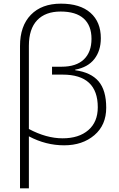

<svg xmlns="http://www.w3.org/2000/svg" viewBox="-20 -785 648 1045"><path d="M512.2 -201.2Q512.2 -378.9 320.8 -378.9H263.2V-421.9H314.9Q395 -421.9 436.5 -461.7Q478 -501.5 478 -573.7Q478 -646 435.5 -684.1Q393.1 -722.2 310.1 -722.2Q227.1 -722.2 182.1 -674.8Q137.2 -627.4 137.2 -536.1V-83Q232.4 -32.2 320.8 -32.2Q409.2 -32.2 460.7 -76.7Q512.2 -121.1 512.2 -201.2ZM528.8 -577.1Q528.8 -508.8 493.4 -463.6Q458 -418.5 389.2 -405.8V-402.8Q475.1 -391.1 516.6 -342.3Q558.1 -293.5 558.1 -198.7Q558.1 -104 493.4 -49.1Q428.7 5.9 329.1 5.9Q229.5 5.9 137.2 -43V240.2H88.9V-534.2Q88.9 -643.6 147.9 -704.3Q207 -765.1 311.5 -765.1Q416 -765.1 472.4 -715.3Q528.8 -665.5 528.8 -577.1Z"/></svg>

Font: OpenSans-Light
Style: Regular
Weight: 300
Foundry: Ascender Corporation
Version: Version 1.10